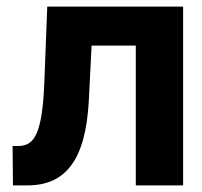

<svg xmlns="http://www.w3.org/2000/svg" viewBox="-20 -559 608 579"><path d="M19.1 0 18 -118.8H36.3Q55 -118.8 68.6 -128.1Q82.2 -137.4 91.1 -158.3Q100 -179.3 105.5 -214.5Q110.9 -249.6 113.3 -300.8L122.5 -539.1H532.2V0H389.5V-421.5H256.2L247.9 -256.6Q244.3 -188.8 231.1 -140.1Q217.9 -91.4 194.8 -60.5Q171.8 -29.7 139.2 -14.8Q106.5 0 63.9 0Z"/></svg>

Font: Inter Display V
Style: Regular
Weight: 400
Designer: Rasmus Andersson
Foundry: rsms
Version: Version 3.015;git-src